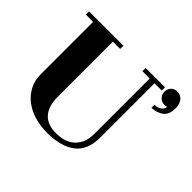

<svg xmlns="http://www.w3.org/2000/svg" viewBox="-182 -994 1304 1304"><g transform="rotate(45 470.0 -342.0)"><path d="M100 -684H30V-715H360V-684H290V-152Q290 -66 331 -18.5Q372 29 456 29Q492 29 525.5 20Q559 11 585.5 -10.5Q612 -32 628 -67.5Q644 -103 644 -155V-684H574V-715H760V-684H690V-162Q690 -41 616.5 14.5Q543 70 411 70Q350 70 293.5 54Q237 38 194 6Q151 -26 125.5 -73.5Q100 -121 100 -185ZM863.7 -631.9Q853 -627.6 841.5 -627.6Q814.3 -627.6 796 -646.2Q777.7 -664.9 777.7 -690.7Q777.7 -717.9 794.2 -735.8Q810.7 -753.7 837.9 -753.7Q859.4 -753.7 873.8 -745.5Q888.1 -737.2 896.3 -724.3Q904.6 -711.4 908.2 -695.7Q911.8 -679.9 911.8 -664.9Q911.8 -606.1 879.1 -580Q846.5 -553.8 792.8 -551.7V-580.3Q806.4 -580.3 819 -583.9Q831.5 -587.5 841.5 -594.3Q851.6 -601.1 857.6 -610.4Q863.7 -619.7 863.7 -631.9Z"/></g></svg>

Font: Cafe24 ClassicType
Style: Regular
Weight: 400
Designer: Cafe24 thkim, hmlim, mnelim & 4IR
Foundry: Cafe24
Version: Version 1.000